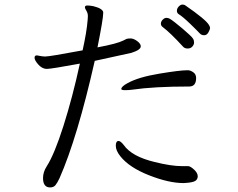

<svg xmlns="http://www.w3.org/2000/svg" viewBox="-20 -797 1040 839"><path d="M506 -114Q486 -139 486 -160Q486 -181 498 -181Q507 -181 521 -163Q556 -113 656 -89Q728 -71 776 -71H803Q813 -70 828.5 -55.5Q844 -41 844 -27V-25Q843 -12 832.5 -6Q822 0 796 2L782 3Q718 3 631.5 -31Q545 -65 506 -114ZM803 -490Q814 -489 825.5 -480.5Q837 -472 837 -456Q837 -419 807 -419Q653 -419 557 -405Q543 -403 526.5 -403Q510 -403 510 -408Q510 -419 538 -434Q585 -460 675.5 -475Q766 -490 797 -490ZM780 -593Q724 -654 692 -678Q683 -684 683 -693.5Q683 -703 691 -711Q699 -719 707 -719Q715 -719 722 -715Q729 -711 744.5 -699Q760 -687 777 -672.5Q794 -658 807.5 -645.5Q821 -633 824.5 -626.5Q828 -620 828 -611Q828 -602 820.5 -593.5Q813 -585 800 -585Q787 -585 780 -593ZM363 -710 364 -726Q364 -740 357.5 -750Q351 -760 351 -765Q351 -773 361.5 -773Q372 -773 388 -770Q428 -760 431 -744V-740Q431 -715 406 -590Q492 -606 519 -620L533 -627Q539 -629 551 -629Q563 -629 578 -618.5Q593 -608 595 -597V-594Q595 -579 554 -566L394 -531Q318 -195 240 -18Q230 3 222 12.5Q214 22 199 22Q168 22 168 -19Q168 -45 184 -70Q218 -123 257.5 -247.5Q297 -372 329 -519Q204 -496 186 -496H181Q162 -498 146.5 -516Q131 -534 131 -544.5Q131 -555 141 -555Q144 -555 164 -551L177 -550Q197 -550 341 -577Q359 -658 363 -710ZM761 -735Q753 -740 753 -750Q753 -760 761 -768.5Q769 -777 777 -777Q785 -777 789 -774Q879 -712 893 -688Q898 -680 898 -674.5Q898 -669 891 -656Q884 -643 872 -643Q860 -643 852.5 -651.5Q845 -660 812 -692Q779 -724 761 -735Z"/></svg>

Font: LXGW Bright GB
Style: Regular
Weight: 400
Designer: Christian Thalmann (Catharsis Fonts)
Foundry: LXGW / Christian Thalmann (Catharsis Fonts) / Fontworks Inc.
Version: Version 5.510